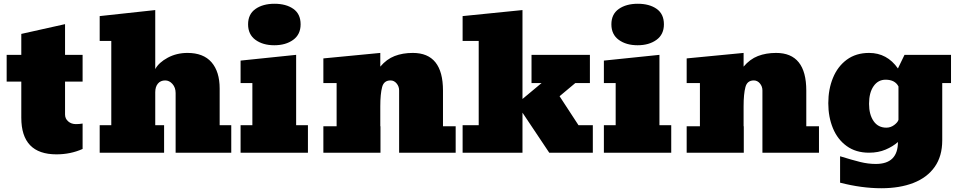

<svg xmlns="http://www.w3.org/2000/svg" viewBox="-20 -816 5137 1026"><path d="M281.7 8.8Q93.8 8.8 93.8 -187V-379.9H15.6V-522.9H93.8V-634.8L327.6 -687V-522.9H421.4V-379.9H327.6V-204.1Q327.6 -182.1 344.2 -167.5Q360.8 -152.8 385.7 -152.8Q403.8 -152.8 421.4 -155.8V-20Q356.9 8.8 281.7 8.8Z M856.9 0H512.7V-147H574.7V-597.2H512.7V-730L809.6 -762.2V-446.8Q828.6 -481.9 876.2 -507.6Q923.8 -533.2 981.9 -533.2Q1066.9 -533.2 1110.4 -483.2Q1153.8 -433.1 1153.8 -342.8V-147H1215.8V0H918.5V-318.8Q918.5 -348.1 901.6 -367.2Q884.8 -386.2 862.8 -386.2Q837.9 -386.2 823.7 -369.1Q809.6 -352.1 809.6 -323.2V-147H856.9Z M1445.8 -574.2Q1384.8 -574.2 1345.2 -603Q1305.7 -631.8 1305.7 -686Q1305.7 -740.2 1345.2 -768.1Q1384.8 -795.9 1446.8 -795.9Q1508.8 -795.9 1547.6 -768.6Q1586.4 -741.2 1586.4 -686Q1586.4 -631.8 1546.6 -603Q1506.8 -574.2 1445.8 -574.2ZM1625.5 -147V0H1265.6V-147H1328.6V-372.1H1265.6V-492.2L1562.5 -522.9V-147Z M2347.2 -332V-141.1H2415V0H2112.8V-333Q2112.8 -354 2099.4 -370.1Q2085.9 -386.2 2066.9 -386.2Q2031.2 -386.2 2022 -350.6Q2012.2 -314 2012.2 -248V-141.1H2013.2V0H1708V-141.1H1778.8V-372.1H1708V-503.9L2012.2 -533.2V-460Q2045.9 -500 2088.9 -516.6Q2131.8 -533.2 2186 -533.2Q2347.2 -533.2 2347.2 -332Z M3054.2 -372.1 2970.2 -301.8 3071.3 -147H3147.9V0H2915L2772 -213.9V0H2452.1V-147H2538.1V-597.2H2452.1V-730L2772 -762.2V-287.1L2874 -372.1H2820.3V-522.9H3132.3V-372.1Z M3387.2 -574.2Q3326.2 -574.2 3286.6 -603Q3247.1 -631.8 3247.1 -686Q3247.1 -740.2 3286.6 -768.1Q3326.2 -795.9 3388.2 -795.9Q3450.2 -795.9 3489 -768.6Q3527.8 -741.2 3527.8 -686Q3527.8 -631.8 3488 -603Q3448.2 -574.2 3387.2 -574.2ZM3566.9 -147V0H3207V-147H3270V-372.1H3207V-492.2L3503.9 -522.9V-147Z M4288.6 -332V-141.1H4356.4V0H4054.2V-333Q4054.2 -354 4040.8 -370.1Q4027.3 -386.2 4008.3 -386.2Q3972.7 -386.2 3963.4 -350.6Q3953.6 -314 3953.6 -248V-141.1H3954.6V0H3649.4V-141.1H3720.2V-372.1H3649.4V-503.9L3953.6 -533.2V-460Q3987.3 -500 4030.3 -516.6Q4073.2 -533.2 4127.4 -533.2Q4288.6 -533.2 4288.6 -332Z M4689.5 189.9Q4585 189.9 4469.2 160.2V19Q4534.2 39.1 4576.7 49.6Q4619.1 60.1 4660.2 60.1Q4778.3 60.1 4778.3 -57.1Q4751.5 -33.2 4712.4 -16.6Q4673.3 0 4624 0Q4553.2 0 4504.4 -35.6Q4455.6 -70.8 4430.9 -130.9Q4406.2 -190.9 4406.2 -264.2Q4406.2 -339.4 4431.2 -399.9Q4456.1 -460.9 4505.1 -497.1Q4554.2 -533.2 4624 -533.2Q4720.2 -533.2 4778.3 -450.2L4813.5 -522.9H5062V-372.1H5015.1V-65.9Q5015.1 18.6 4974.9 75.7Q4934.6 132.8 4861.3 161.4Q4788.1 189.9 4689.5 189.9ZM4716.3 -133.8Q4739.3 -133.8 4758.3 -147.9Q4777.3 -162.1 4781.2 -175.8V-354Q4762.7 -390.1 4712.4 -390.1Q4672.4 -390.1 4648.2 -355.5Q4624 -320.8 4624 -261.2Q4624 -204.1 4648.2 -168.9Q4672.4 -133.8 4716.3 -133.8Z"/></svg>

Font: Angkor
Style: Regular
Weight: 400
Designer: Danh Hong
Foundry: Danh Hong
Version: Version 8.000; ttfautohint (v1.8.3)